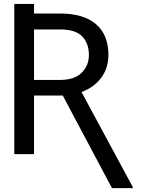

<svg xmlns="http://www.w3.org/2000/svg" viewBox="-20 -798 762 994"><path d="M559.7 176.1 305 -303.3H156.2V0H54V-777.7H156.2V-728H291.2Q412.6 -728 476.9 -672.9Q541.2 -617.9 541.2 -513.5Q541.2 -446.4 504.6 -396.3Q468 -346.2 402 -321.4L667.6 170.5V176.1ZM156.2 -384.2H291.2Q365.8 -384.2 403.1 -421.7Q440.3 -459.2 440.3 -513.5Q440.3 -573.2 405.7 -609.4Q371.1 -645.6 291.2 -645.6H156.2Z"/></svg>

Font: Inter Zeller
Style: Regular
Weight: 400
Designer: Rasmus Andersson; Joe Bland
Foundry: zeller
Version: Version 3.015;git-dec3a8cb1